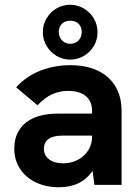

<svg xmlns="http://www.w3.org/2000/svg" viewBox="-20 -777 586 807"><path d="M369 -58.5Q322 10 228 10Q174 10 131.2 -10.2Q88.5 -30.5 64.2 -67.5Q40 -104.5 40 -152.5Q40 -193.5 57 -224.2Q74 -255 104.5 -272.5Q150.5 -299.5 225 -299.5H367V-311.5Q367 -350.5 341 -372.8Q315 -395 266 -395Q231.5 -395 200.2 -381.2Q169 -367.5 137.5 -334.5L48 -410Q90.5 -457 149.5 -480Q208.5 -503 275 -503Q342.5 -503 391 -480Q439.5 -457 465.2 -413.8Q491 -370.5 491 -311.5V0H377ZM246 -90.5Q279 -90.5 306.8 -105Q334.5 -119.5 350.8 -145Q367 -170.5 367 -202.5V-207H243Q204.5 -207 185 -193.5Q164.5 -179 164.5 -152Q164.5 -124 186.5 -107.2Q208.5 -90.5 246 -90.5ZM160 -641.5Q160 -673 175.5 -699.5Q191 -726 217.2 -741.5Q243.5 -757 275 -757Q305.5 -757 332 -741.5Q358.5 -726 374.2 -699.5Q390 -673 390 -641.5Q390 -610 374.5 -583.8Q359 -557.5 332.5 -542Q306 -526.5 275 -526.5Q243.5 -526.5 217 -542.5Q190.5 -558.5 175.2 -585Q160 -611.5 160 -641.5ZM275 -593Q296.5 -593 310 -607Q323.5 -621 323.5 -643Q323.5 -664 310.2 -677Q297 -690 275 -690Q253.5 -690 240.2 -676.8Q227 -663.5 227 -643Q227 -621.5 240.8 -607.2Q254.5 -593 275 -593Z"/></svg>

Font: HK Grotesk
Style: Bold
Weight: 700
Designer: Alfredo Marco Pradil
Foundry: Hanken Design Co.
Version: Version 3.001